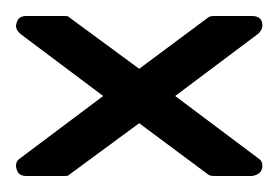

<svg xmlns="http://www.w3.org/2000/svg" viewBox="-20 -620 348 240"><path d="M0 -413Q0 -419 5 -422L109 -500L5 -578Q0 -583 0 -587Q0 -590 1 -592Q3 -600 13 -600H61Q66 -600 67 -598L154 -534L240 -598Q242 -600 248 -600H295Q308 -600 308 -588Q308 -583 303 -578L199 -500L303 -422Q308 -419 308 -413Q308 -402 295 -400H248Q242 -400 240 -402L154 -466L67 -402Q66 -400 61 -400H13Q3 -400 1 -408Q0 -410 0 -413Z"/></svg>

Font: Bravura Text
Style: Regular
Weight: 400
Designer: Daniel Spreadbury et al.
Foundry: Steinberg Media Technologies GmbH
Version: Version 1.38